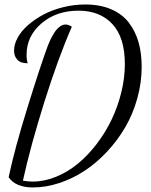

<svg xmlns="http://www.w3.org/2000/svg" viewBox="-20 -740 664 847"><path d="M530.8 -457Q530.8 -574.7 475.8 -633.8Q420.9 -692.9 326.2 -692.9Q228.5 -692.9 162.8 -636.7Q97.2 -580.6 97.2 -498Q97.2 -475.6 102.1 -460.9Q70.8 -460.9 56.4 -476.6Q42 -492.2 42 -517.1Q42 -544.4 57.9 -573.7Q73.7 -603 103.3 -628.9Q132.8 -654.8 170.9 -675.3Q209 -695.8 257.6 -708Q306.2 -720.2 356 -720.2Q421.4 -720.2 470.2 -699.2Q519 -678.2 548.1 -640.4Q577.1 -602.5 591.1 -554Q605 -505.4 605 -445.8Q605 -375 585.7 -305.9Q566.4 -236.8 532.7 -179Q499 -121.1 452.6 -71.3Q406.2 -21.5 353.5 13.2Q300.8 47.9 241.7 67.4Q182.6 86.9 125 86.9Q49.3 86.9 18.1 42Q44.4 -83 101.8 -267.8Q159.2 -452.6 190.9 -538.1Q195.3 -549.8 201.2 -562.3Q207 -574.7 217.5 -592.3Q228 -609.9 241.5 -620.8Q254.9 -631.8 269 -631.8Q282.7 -631.8 296.9 -622.1Q236.3 -483.4 175 -288.1Q113.8 -92.8 81.1 57.1Q105 61 124 61Q175.8 61 227.5 39.8Q279.3 18.6 323.7 -18.1Q368.2 -54.7 406.7 -105.2Q445.3 -155.8 472.4 -212.4Q499.5 -269 515.1 -332.5Q530.8 -396 530.8 -457Z"/></svg>

Font: Dancing Script OT
Style: Regular
Weight: 400
Foundry: Pablo Impallari. www.impallari.com
Version: Version 1.000